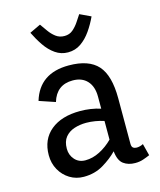

<svg xmlns="http://www.w3.org/2000/svg" viewBox="-118 -864 802 964"><g transform="rotate(-15 283.5 -382.5)"><path d="M198 15Q158 15 125.5 -5Q93 -25 74 -59Q55 -93 55 -135Q55 -217 111 -263Q167 -309 264 -309Q291 -309 318 -305Q345 -301 370 -293V-356Q370 -408 343 -437.5Q316 -467 268 -467Q184 -467 159 -384L76 -412Q116 -545 268 -545Q372 -545 419 -492.5Q466 -440 466 -321V-85Q466 -69 473.5 -63.5Q481 -58 492 -58Q500 -58 509.5 -60.5Q519 -63 526 -67L542 -5Q526 2 507 8.5Q488 15 465 15Q429 15 404.5 -3Q380 -21 375 -70Q344 -38 299.5 -11.5Q255 15 198 15ZM227 -63Q265 -63 302 -82Q339 -101 370 -132V-229Q349 -236 325 -240Q301 -244 278 -244Q245 -244 216 -234.5Q187 -225 169 -203Q151 -181 151 -143Q151 -110 172 -86.5Q193 -63 227 -63ZM283 -609Q247 -609 217.5 -629.5Q188 -650 165.5 -683Q143 -716 125 -753L182 -780Q195 -762 209 -742Q223 -722 242 -707.5Q261 -693 287 -693Q313 -693 331 -708.5Q349 -724 362.5 -744.5Q376 -765 386 -780L443 -753Q426 -716 403 -683Q380 -650 350.5 -629.5Q321 -609 283 -609Z"/></g></svg>

Font: Orienta
Style: Regular
Weight: 400
Designer: Eduardo Rodriguez Tunni
Foundry: Eduardo Rodriguez Tunni
Version: Version 1.002; ttfautohint (v1.8.4.7-5d5b);gftools[0.9.23]